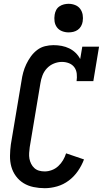

<svg xmlns="http://www.w3.org/2000/svg" viewBox="-20 -980 540 1008"><path d="M215 8Q185 8 156 2Q127 -4 103.5 -18.5Q80 -33 63.5 -55.5Q47 -78 39.5 -105Q32 -132 32.5 -162Q33 -192 37 -222L93 -556Q96 -578 102 -600Q108 -622 118 -643Q128 -664 142 -683.5Q156 -703 175 -717.5Q194 -732 216.5 -737.5Q239 -743 261 -743Q283 -743 304 -739Q325 -735 343.5 -726Q362 -717 377 -702.5Q392 -688 401 -670L412 -735H500L470 -554H382Q385 -573 383 -592.5Q381 -612 370.5 -626.5Q360 -641 342.5 -648Q325 -655 305 -655Q284 -655 263 -646.5Q242 -638 226.5 -621.5Q211 -605 203 -584Q195 -563 192 -542L136 -207Q134 -192 133 -176.5Q132 -161 134.5 -147Q137 -133 143.5 -120Q150 -107 160.5 -97.5Q171 -88 185 -84Q199 -80 215 -80Q233 -80 252 -87Q271 -94 286 -108Q301 -122 311 -139Q321 -156 327 -175L421 -143Q409 -111 389 -82Q369 -53 341 -32Q313 -11 280 -1.5Q247 8 215 8ZM340 -810Q322 -810 305.5 -816.5Q289 -823 279 -836.5Q269 -850 266.5 -867.5Q264 -885 267 -903Q269 -916 275 -927.5Q281 -939 292 -946.5Q303 -954 315.5 -957Q328 -960 340 -960Q358 -960 374.5 -953.5Q391 -947 401 -933.5Q411 -920 414 -902.5Q417 -885 414 -867Q412 -854 405.5 -842.5Q399 -831 388.5 -823.5Q378 -816 365.5 -813Q353 -810 340 -810Z"/></svg>

Font: Iosevka Slab Semibold
Style: Italic
Weight: 600
Italic angle: -9°
Monospace: yes
Designer: Belleve Invis
Foundry: Belleve Invis
Version: Version 11.1.1; ttfautohint (v1.8.3)